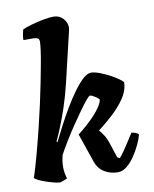

<svg xmlns="http://www.w3.org/2000/svg" viewBox="-88 -867 749 934"><g transform="rotate(-10 286.0 -400.0)"><path d="M134 0Q123 0 103.5 -5Q84 -10 63.5 -17Q43 -24 28 -31.5Q13 -39 11 -44Q17 -62 26 -92.5Q35 -123 44.5 -158Q54 -193 62.5 -227Q71 -261 77 -285Q90 -338 101.5 -390Q113 -442 122.5 -490Q132 -538 139.5 -578.5Q147 -619 151 -648.5Q155 -678 155 -692Q155 -705 147 -709Q139 -713 125 -713H77Q77 -728 80 -742Q83 -756 85 -764Q99 -771 128 -779.5Q157 -788 188 -794Q219 -800 240 -800Q269 -800 287.5 -780Q306 -760 306 -734Q306 -733 305 -727.5Q304 -722 301 -708.5Q298 -695 291 -667L245 -472Q230 -409 212 -355.5Q194 -302 177.5 -262Q161 -222 150 -199L154 -195Q171 -230 192.5 -271Q214 -312 238 -352.5Q262 -393 286.5 -426.5Q311 -460 333 -480Q355 -500 373 -500Q389 -500 413.5 -491Q438 -482 462.5 -469Q487 -456 504.5 -443.5Q522 -431 524 -425Q524 -394 505.5 -361Q487 -328 451 -292Q415 -256 363 -216Q372 -206 384 -188Q396 -170 407 -135L427 -73L439 -66Q449 -76 463 -96.5Q477 -117 491.5 -139.5Q506 -162 516 -178Q525 -178 537 -173Q549 -168 551 -163Q546 -142 533 -114.5Q520 -87 502 -60.5Q484 -34 463 -17Q442 0 419 0Q382 0 352.5 -18Q323 -36 311 -71L262 -214Q284 -231 306 -250.5Q328 -270 346.5 -290Q365 -310 377.5 -329Q390 -348 393 -364Q386 -372 377 -378Q368 -384 360.5 -387.5Q353 -391 349 -391Q344 -391 329 -373Q314 -355 293 -325.5Q272 -296 248.5 -261.5Q225 -227 204 -192.5Q183 -158 168 -130Q164 -114 162 -100.5Q160 -87 160 -70Q160 -56 162.5 -41Q165 -26 169 -15Q168 -12 155 -7.5Q142 -3 134 0Z"/></g></svg>

Font: Texturina 12pt Black
Style: Italic
Weight: 900
Italic angle: -11°
Designer: Guillermo Torres Carreño
Foundry: Omnibus-Type
Version: Version 1.002